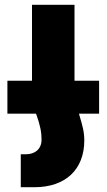

<svg xmlns="http://www.w3.org/2000/svg" viewBox="-20 -528 446 804"><path d="M11 -190V-52H130L132 -49C149 -2 154 27 154 57C154 98 124 118 89 118H67V256H124C254 256 333 182 333 60C333 23 325 -3 312 -47C312 -49 311 -50 311 -52H395V-190H292C292 -191 292 -193 292 -195V-508H114V-190Z"/></svg>

Font: Noto Sans Armenian SemiCondensed Black
Style: Regular
Weight: 900
Width: 4
Designer: Monotype Design Team
Foundry: Monotype Imaging Inc.
Version: Version 2.008